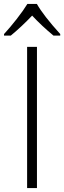

<svg xmlns="http://www.w3.org/2000/svg" viewBox="-36 -951 324 971"><path d="M101.1 0V-713.9H150.9V0ZM-15.6 -778.8Q14.6 -811.5 48.6 -855Q82.5 -898.4 102.5 -931.2H150.4Q183.6 -872.6 268.6 -778.8V-771H234.4Q174.8 -820.3 126.5 -872.1Q73.7 -816.4 18.6 -771H-15.6Z"/></svg>

Font: CAA NEO Sans Light
Style: Regular
Weight: 300
Version: Version 1.10